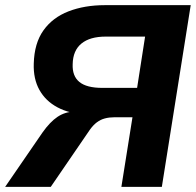

<svg xmlns="http://www.w3.org/2000/svg" viewBox="-32 -725 762 745"><path d="M-12 0 133 -211Q162 -252 191 -271.5Q220 -291 256 -292H291L303 -280Q237 -284 191 -308.5Q145 -333 121 -376Q97 -419 99 -478Q101 -557 136.5 -607Q172 -657 234 -681Q296 -705 375 -705H708L596 0H439L482 -270H412Q392 -270 375 -265.5Q358 -261 344 -250.5Q330 -240 317 -222L165 0ZM365 -384H500L531 -583H378Q317 -583 284 -556Q251 -529 250 -476Q248 -430 276 -407Q304 -384 365 -384Z"/></svg>

Font: Nunito Sans 11pt ExtraBold
Style: Italic
Weight: 800
Italic angle: -9°
Version: Version 3.101;gftools[0.9.27]